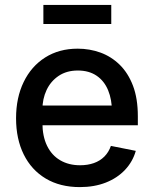

<svg xmlns="http://www.w3.org/2000/svg" viewBox="-20 -745 620 776"><path d="M302.7 11.2Q222.7 11.2 164.8 -23.4Q106.9 -58.1 75.9 -120.8Q44.9 -183.6 44.9 -267.1Q44.9 -350.1 75.7 -413.6Q106.4 -477.1 162.6 -512.7Q218.8 -548.3 293.9 -548.3Q342.3 -548.3 386 -532.5Q429.7 -516.6 463.9 -483.2Q498 -449.7 517.6 -398.2Q537.1 -346.7 537.1 -274.9V-238.8H102.1V-318.4H482.4L432.6 -292.5Q432.6 -342.3 417 -380.1Q401.4 -418 370.4 -439Q339.4 -460 294.4 -460Q249.5 -460 217.3 -438.5Q185.1 -417 168.2 -381.1Q151.4 -345.2 151.4 -302.2V-249.5Q151.4 -194.3 170.2 -155.8Q189 -117.2 223.4 -97.2Q257.8 -77.1 303.7 -77.1Q334.5 -77.1 359.4 -85.9Q384.3 -94.7 401.9 -112.3Q419.4 -129.9 428.2 -155.3L528.8 -135.3Q516.6 -91.8 485.4 -58.6Q454.1 -25.4 407.7 -7.1Q361.3 11.2 302.7 11.2ZM429.7 -725.1V-647.9H155.3V-725.1Z"/></svg>

Font: Inter 17pt Medium
Style: Regular
Weight: 500
Version: Version 4.001;git-66647c0bb